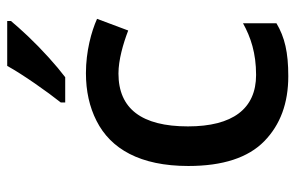

<svg xmlns="http://www.w3.org/2000/svg" viewBox="-163 -643 816 530"><g transform="rotate(-90 245.0 -378.0)"><path d="M452.1 -766.1H328.1C304.2 -722.7 256.3 -654.8 227.1 -618.2V-606H296.9C313 -618.2 331.1 -633.3 352.1 -652.3C372.6 -670.9 392.1 -689.9 410.2 -709C428.2 -728 441.9 -743.7 452.1 -755.9ZM299.8 9.8C365.7 9.8 407.2 0 445.8 -22.9V-115.2C407.2 -93.8 363.3 -79.1 303.2 -79.1C209.5 -79.1 161.1 -144 161.1 -267.1C161.1 -395 210 -459 307.1 -459C344.2 -459 388.7 -446.3 425.8 -432.1L458 -518.1C423.3 -533.7 368.2 -548.8 308.1 -548.8C258.8 -548.8 214.8 -539.1 176.3 -519.5C99.1 -480.5 51.8 -399.4 51.8 -266.1C51.8 -170.9 74.7 -101.1 120.1 -56.6C165.5 -12.2 225.1 9.8 299.8 9.8Z"/></g></svg>

Font: Noto Reveo Sans
Style: Regular
Weight: 500
Designer: Monotype Design Team
Foundry: Monotype Imaging Inc.
Version: Version 2.007